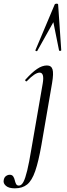

<svg xmlns="http://www.w3.org/2000/svg" viewBox="-104 -752 363 1047"><path d="M213 -727 230 -478Q230 -475 224.5 -474.5Q219 -474 218 -477L187 -631L99 -474Q98 -472 93 -473.5Q88 -475 89 -478L194 -727Q196 -732 204.5 -732Q213 -732 213 -727ZM-23 275Q-56 275 -71.5 261.5Q-87 248 -84 232Q-82 216 -72 208.5Q-62 201 -51 201Q-38 201 -32 210Q-26 219 -23.5 230.5Q-21 242 -16.5 251Q-12 260 -1 260Q13 260 23.5 240.5Q34 221 44.5 177.5Q55 134 67 61L129 -297Q139 -356 112 -356Q87 -356 43 -310Q40 -306 35.5 -310.5Q31 -315 35 -318Q70 -357 98 -376Q126 -395 152 -395Q176 -395 182.5 -373.5Q189 -352 180 -299L122 38Q106 129 88 181Q70 233 44 254Q18 275 -23 275Z"/></svg>

Font: Cormorant
Style: Italic
Weight: 400
Italic angle: -10°
Designer: Christian Thalmann (Catharsis Fonts)
Foundry: Catharsis Fonts
Version: Version 4.000